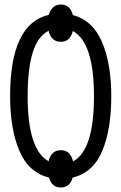

<svg xmlns="http://www.w3.org/2000/svg" viewBox="-20 -786 540 854"><path d="M303 4Q298 24 284.5 36Q271 48 251 48Q210 48 198 4Q107 -19 66 -115.5Q25 -212 25 -359Q25 -680 197 -720Q211 -766 251 -766Q292 -766 304 -719Q392 -696 433.5 -599.5Q475 -503 475 -358Q475 -210 434.5 -114Q394 -18 303 4ZM398 -358Q398 -597 304 -648Q292 -600 251 -600Q208 -600 196 -649Q148 -625 125.5 -552.5Q103 -480 103 -358Q103 -120 196 -69Q208 -118 251 -118Q293 -118 305 -68Q398 -118 398 -358Z"/></svg>

Font: Noto Sans Mono UI Cond
Style: Regular
Weight: 400
Width: 3
Monospace: yes
Designer: Monotype Design team
Foundry: Monotype Imaging Inc.
Version: Version 1.000